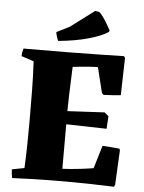

<svg xmlns="http://www.w3.org/2000/svg" viewBox="-59 -923 731 975"><g transform="rotate(5 306.5 -435.0)"><path d="M40 6Q35 -17 35 -38L98 -50Q101 -109 102 -173.5Q103 -238 103 -296Q103 -370 102 -448.5Q101 -527 97 -594L34 -615Q34 -625 35.5 -634.5Q37 -644 40 -654Q159 -654 260.5 -655Q362 -656 437.5 -657.5Q513 -659 552 -660L558 -652L553 -461Q531 -459 509.5 -457.5Q488 -456 466 -455L457 -463L425 -593Q405 -593 378.5 -591Q352 -589 329 -586.5Q306 -584 297 -583Q296 -558 294.5 -518.5Q293 -479 291.5 -436Q290 -393 290 -357L479 -367L500 -349L496 -285L290 -290V-63Q334 -65 380 -70.5Q426 -76 448 -80L483 -197Q505 -196 526.5 -194Q548 -192 570 -190L573 -182L564 -5L559 5Q509 3 442.5 1.5Q376 0 315 0Q223 0 149 2Q75 4 40 6ZM212 -708Q205 -724 201 -740L199 -752L265 -785L386 -876L407 -873Q416 -866 427.5 -850Q439 -834 450 -815.5Q461 -797 468 -783L465 -776Q431 -753 364.5 -734.5Q298 -716 212 -708Z"/></g></svg>

Font: Labrada ExtraBold
Style: Regular
Weight: 800
Designer: Mercedes Jáuregui
Foundry: Omnibus-Type Team
Version: Version 1.000; ttfautohint (v1.8.4.7-5d5b)